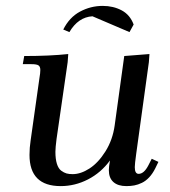

<svg xmlns="http://www.w3.org/2000/svg" viewBox="-20 -631 582 658"><path d="M58.1 -411.1 63 -439Q150.4 -439 213.9 -445.8L211.9 -418L173.8 -154.8Q169.9 -124.5 169.9 -110.8Q169.9 -85.9 175 -69.6Q180.2 -53.2 189.7 -46.1Q199.2 -39.1 208 -36.6Q216.8 -34.2 229 -34.2Q256.8 -34.2 286.9 -53.7Q316.9 -73.2 341.6 -112.5Q366.2 -151.9 373 -201.2L405.8 -439L492.2 -445.8L490.2 -418L446.8 -104Q441.9 -68.8 441.9 -58.1Q441.9 -35.2 455.1 -35.2Q473.6 -35.2 488.8 -64.9L500 -86.9L522.9 -76.2L512.2 -54.2Q502.9 -35.6 491.2 -23.2Q479.5 -10.7 466.3 -4.4Q453.1 2 440.4 4.4Q427.7 6.8 413.1 6.8Q384.3 6.8 368.7 -7.1Q353 -21 353 -47.9Q353 -58.6 356.9 -81.1Q326.2 -39.1 281.5 -16.1Q236.8 6.8 188 6.8Q81.1 6.8 81.1 -100.1Q81.1 -124.5 85 -149.9L115.2 -363.8Q118.2 -380.9 118.2 -391.1Q118.2 -402.8 111.8 -407Q105.5 -411.1 87.9 -411.1ZM196.8 -529.8Q217.8 -571.8 254.4 -591.3Q291 -610.8 332 -610.8Q368.2 -610.8 397 -595.5Q425.8 -580.1 438 -546.9L423.8 -521L296.9 -575.2Q248 -572.3 217.8 -521Z"/></svg>

Font: Dihjauti S
Style: Bold Italic
Weight: 700
Italic angle: -9°
Designer: T. Christopher White
Version: Version 3.0.0